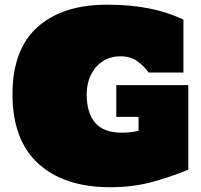

<svg xmlns="http://www.w3.org/2000/svg" viewBox="-20 -781 850 810"><path d="M444.8 8.8Q251 8.8 141.8 -90.6Q32.7 -189.9 32.7 -383.8Q32.7 -572.3 138.2 -666.7Q243.7 -761.2 430.7 -761.2Q531.2 -761.2 609.6 -745.4Q688 -729.5 753.9 -698.2V-475.1H606.9Q587.4 -502.9 558.6 -523.2Q529.8 -543.5 488.8 -543.5Q444.8 -543.5 412.8 -522.2Q380.9 -501 363.3 -464.8Q345.7 -428.7 345.7 -383.8Q345.7 -304.7 381.6 -262.9Q417.5 -221.2 493.2 -221.2Q512.7 -221.2 530.3 -223.4Q547.9 -225.6 564.5 -229V-288.1H470.7V-421.9H774.4V-65.4Q704.6 -36.1 623.3 -13.7Q542 8.8 444.8 8.8Z"/></svg>

Font: Holtwood One SC
Style: Regular
Weight: 400
Designer: Vernon Adams
Foundry: Vernon Adams
Version: Version 1.100; ttfautohint (v1.8.4.7-5d5b)